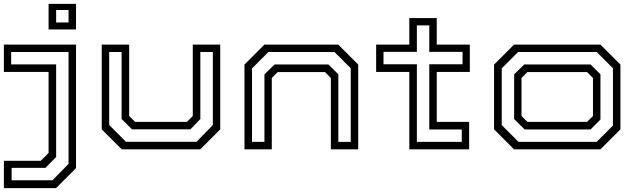

<svg xmlns="http://www.w3.org/2000/svg" viewBox="-45 -770 3282 990"><path d="M205.5 -618V-750H347V-618ZM244.5 -654H308.5V-718.5H244.5ZM-25 200V59H165.5L205.5 18.5V-399H-25V-540H347V97L244 200ZM15 159.5H225.5L308.5 75V-502H12.5V-438H244.5V39.5L189.5 95.5H15Z M582.5 0 479.5 -103V-540H621V-172L651.5 -141.5H918.5L949 -172V-540H1090.5V-103L987.5 0ZM604.5 -39H968.5L1052.5 -125.5V-502H988V-156.5L937 -103H636L582 -156.5V-502H518V-125.5Z M1215.5 0V-437L1318.5 -540H1699L1802 -437V0H1661V-368L1630.5 -398.5H1387L1356.5 -368V0ZM1254.5 -38.5H1318.5V-386.5L1370.5 -437.5H1648.5L1699.5 -387V-38.5H1763.5V-418L1679.5 -502H1339L1254.5 -417.5Z M2065.5 0V-399H1894.5V-540H2065.5V-677H2207V-540H2377.5V-399H2207V-141.5H2374V0ZM2104.5 -38.5H2336V-102.5H2168.5V-438.5H2340V-502.5H2168.5V-639H2104.5V-502.5H1932.5V-438.5H2104.5Z M2605.5 0 2502.5 -103V-437L2605.5 -540H3051L3154 -437V-103L3051 0ZM2628.5 -38.5H3031.5L3115.5 -122.5V-418L3031.5 -502H2626.5L2542 -417.5V-125ZM2660 -102.5 2606 -156V-386.5L2658 -437.5H3000L3051 -387V-153.5L3000 -102.5ZM2674.5 -141.5H2982L3012.5 -172V-368L2982 -398.5H2674.5L2644 -368V-172Z"/></svg>

Font: Tourney Expanded
Style: Regular
Weight: 400
Width: 7
Designer: Tyler Finck
Foundry: Etcetera Type Co
Version: Version 1.010; ttfautohint (v1.8.3)